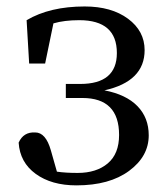

<svg xmlns="http://www.w3.org/2000/svg" viewBox="-20 -554 511 588"><path d="M69.3 -359.4 61.5 -492.2Q132.8 -534.2 239.3 -534.2Q321.3 -534.2 372.1 -496.6Q422.9 -459 422.9 -400.4Q422.9 -304.7 299.8 -277.3Q366.2 -264.6 400.9 -229Q435.5 -193.4 435.5 -139.6Q435.5 -75.2 375.5 -30.8Q315.4 13.7 213.9 13.7Q137.7 13.7 89.4 -21.5Q41 -56.6 37.1 -117.2Q51.8 -150.4 87.9 -148.4Q120.1 -148.4 135.7 -93.8L154.3 -28.3Q180.7 -24.4 217.8 -24.4Q275.4 -24.4 310.1 -53.7Q344.7 -83 344.7 -140.6Q344.7 -253.9 232.4 -253.9H181.6V-296.9H225.6Q337.9 -296.9 337.9 -391.6Q337.9 -492.2 222.7 -492.2Q176.8 -492.2 143.6 -482.4L118.2 -359.4Z"/></svg>

Font: GenYoMin TW TTF Medium
Style: Regular
Weight: 500
Version: Version 1.300